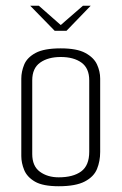

<svg xmlns="http://www.w3.org/2000/svg" viewBox="-20 -643 423 667"><path d="M85 -623H115L191 -556L268 -623H295L211 -536H170ZM184 4Q129 4 101.5 -12Q74 -28 64 -52.5Q54 -77 54 -101V-370Q54 -394 64 -418.5Q74 -443 103.5 -459Q133 -475 191 -475Q247 -475 276.5 -459Q306 -443 317 -419Q328 -395 328 -370V-115Q328 -83 317 -56Q306 -29 274.5 -12.5Q243 4 184 4ZM184 -27Q234 -27 262 -47.5Q290 -68 290 -116V-364Q290 -406 263 -425.5Q236 -445 191 -445Q147 -445 119.5 -425.5Q92 -406 92 -364V-108Q92 -66 118.5 -46.5Q145 -27 184 -27Z"/></svg>

Font: Smooch Sans Light
Style: Regular
Weight: 300
Designer: Robert E. Leuschke
Foundry: Robert E. Leuschke
Version: Version 1.010; ttfautohint (v1.8.3)